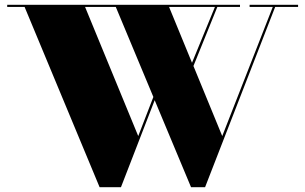

<svg xmlns="http://www.w3.org/2000/svg" viewBox="-20 -770 1272 800"><path d="M980 -741H885.5L786 -495L906 -203L1116.5 -741H1020V-750H1222V-741H1126.5L834.5 10H776L624.5 -352.5L484 10H395L82.5 -741H10V-750H980ZM556 -203 619 -366 462.5 -741H334.5ZM684.5 -741 780 -508.5 875.5 -741Z"/></svg>

Font: Bodoni* 24pt Fatface
Style: Regular
Weight: 900
Version: Version 2.3